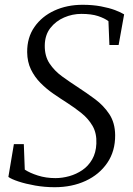

<svg xmlns="http://www.w3.org/2000/svg" viewBox="-20 -771 554 802"><path d="M208.5 11Q166.5 11 126.8 4Q87 -3 57 -13Q27 -23 15 -32L38 -169H79.5L83.5 -62.5Q104.5 -48.5 138.2 -37.8Q172 -27 211.5 -27Q240 -27 269.5 -35.2Q299 -43.5 324 -60.5Q349 -77.5 365 -105.2Q381 -133 382.5 -171Q384.5 -214 366.8 -244.8Q349 -275.5 320.2 -298.5Q291.5 -321.5 259.5 -342Q232 -359.5 203 -379.5Q174 -399.5 149.2 -424.5Q124.5 -449.5 109.2 -481Q94 -512.5 93.5 -553Q93 -614 123.8 -658.2Q154.5 -702.5 207.2 -726.8Q260 -751 325 -751Q367 -751 401.5 -744.5Q436 -738 460.5 -728.8Q485 -719.5 498.5 -711L475.5 -583H437L433 -682.5Q417.5 -694.5 389.8 -703.8Q362 -713 319.5 -713Q282.5 -713 247.8 -698Q213 -683 190.2 -653.8Q167.5 -624.5 167 -581Q166.5 -536.5 187 -505.8Q207.5 -475 239.2 -452Q271 -429 304 -407.5Q341 -383.5 377 -356.8Q413 -330 436.8 -294Q460.5 -258 461 -206.5Q461.5 -139.5 428.2 -90.8Q395 -42 337.8 -15.5Q280.5 11 208.5 11Z"/></svg>

Font: Merriweather 72pt Light
Style: Italic
Weight: 300
Italic angle: -7.8°
Version: Version 2.101